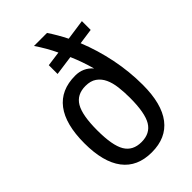

<svg xmlns="http://www.w3.org/2000/svg" viewBox="-244 -894 989 989"><g transform="rotate(-45 251.0 -399.5)"><path d="M191 -684 272 -695Q244 -754 207 -808H302Q318 -784 332.5 -759Q347 -734 360 -708L472 -724V-660L387 -648Q423 -559 442.5 -463Q462 -367 462 -270Q462 -132 408 -61.5Q354 9 249 9Q144 9 90 -62Q36 -133 36 -270Q36 -408 90 -479Q144 -550 249 -550Q307 -550 344 -507Q326 -573 299 -635L191 -620ZM249 -66Q312 -66 340 -113Q368 -160 368 -270Q368 -311 363.5 -348.5Q359 -386 346 -414Q333 -442 309.5 -458.5Q286 -475 249 -475Q186 -475 158 -427.5Q130 -380 130 -270Q130 -160 158 -113Q186 -66 249 -66Z"/></g></svg>

Font: Encode Sans Compressed
Style: Medium
Weight: 500
Designer: Pablo Impallari, Andres Torresi
Foundry: Pablo Impallari, Andres Torresi
Version: Version 1.000; ttfautohint (v1.00) -l 8 -r 50 -G 200 -x 14 -